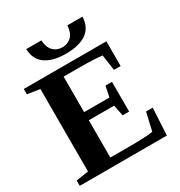

<svg xmlns="http://www.w3.org/2000/svg" viewBox="-195 -987 1056 1124"><g transform="rotate(-30 333.0 -425.0)"><path d="M17 -36 101 -49V-606L17 -619V-655H575V-488H530L515 -594Q463 -601 356 -601H255V-361H426L441 -433H485V-232H441L426 -306H255V-54H378Q501 -54 543 -62L571 -183H616L606 0H17ZM337 -710H335Q247 -710 197 -745Q148 -780 146 -850H248Q251 -801 275 -777Q299 -753 336 -753Q373 -753 397 -777Q421 -801 424 -850H526Q524 -780 475 -745Q425 -710 337 -710Z"/></g></svg>

Font: Libra Serif Modern
Style: Bold
Weight: 700
Designer: Stefan Peev, Context Ltd
Foundry: Ascender Corporation
Version: Version 1.000